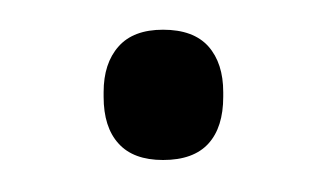

<svg xmlns="http://www.w3.org/2000/svg" viewBox="-20 -328 214 126"><path d="M87 -223Q67.5 -223 57.8 -233.8Q48 -244.5 48 -264.5V-267.5Q48 -286.5 57.8 -297.5Q67.5 -308.5 87 -308.5Q107 -308.5 116.8 -297.5Q126.5 -286.5 126.5 -267.5V-264.5Q126.5 -244.5 116.8 -233.8Q107 -223 87 -223Z"/></svg>

Font: Anek Gujarati Medium Light
Style: Regular
Weight: 300
Version: Version 1.003